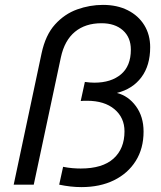

<svg xmlns="http://www.w3.org/2000/svg" viewBox="-20 -755 658 785"><path d="M310 -342 327 -420Q348 -417 366 -417Q434 -417 474.5 -451Q515 -485 515 -552Q515 -602 482.5 -631Q450 -660 395 -660Q329 -660 286.5 -625Q244 -590 229 -521L118 0H36L150 -537Q166 -612 205 -655Q244 -698 295.5 -716.5Q347 -735 401 -735Q459 -735 502.5 -713Q546 -691 570 -652Q594 -613 594 -562Q594 -487 558 -439Q522 -391 458 -375Q505 -363 536 -320.5Q567 -278 567 -217Q567 -148 535 -97Q503 -46 446 -18Q389 10 313 10Q291 10 268.5 7.5Q246 5 222 0L238 -73Q258 -69 276 -67.5Q294 -66 310 -66Q399 -66 444 -106.5Q489 -147 489 -218Q489 -274 448 -308.5Q407 -343 336 -343Q330 -343 323.5 -343Q317 -343 310 -342Z"/></svg>

Font: Fragment Mono SC
Style: Italic
Weight: 400
Italic angle: -12°
Monospace: yes
Designer: Wei Huang based on Nimbus Sans by URW Studio, based on Helvetica by Max Miedinger.
Foundry: Wei Huang
Version: Version 1.012; ttfautohint (v1.8.4.7-5d5b)